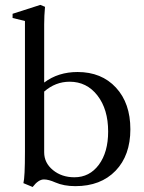

<svg xmlns="http://www.w3.org/2000/svg" viewBox="-20 -746 585 781"><path d="M112.8 14.6 75.2 -1Q81.5 -24.4 81.5 -128.9V-660.6L31.2 -672.9V-689.9L144 -726.1L163.1 -718.3Q159.7 -681.6 159.7 -646.5V-410.2Q216.8 -453.1 295.4 -453.1Q393.1 -453.1 451.7 -389.6Q510.3 -326.2 510.3 -220.2Q510.3 -113.8 450 -51.3Q389.6 11.2 286.6 11.2Q239.7 11.2 205.1 -3.9Q177.7 -16.1 158.7 -16.1Q136.2 -16.1 112.8 14.6ZM159.7 -126.5Q159.7 -83.5 195.3 -54.2Q231 -24.9 282.7 -24.9Q344.2 -24.9 382.1 -75.9Q419.9 -127 419.9 -210.9Q419.9 -301.3 376.5 -357.4Q333 -413.6 263.2 -413.6Q205.6 -413.6 159.7 -373.5Z"/></svg>

Font: Elstob 10pt
Style: Regular
Weight: 400
Designer: Peter S. Baker
Version: Version 1.015